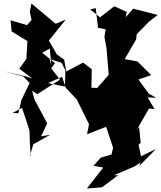

<svg xmlns="http://www.w3.org/2000/svg" viewBox="-35 -852 929 1107"><path d="M251 -512 320 -490 342 -446 339 -353 242 -373 323 -409 344 -346 363 -326 408 -278 478 -136 467 -78 577 -121 617 0 608 39 546 57 504 104 560 114 466 235 553 228 646 158H622L742 107L776 84L767 106L864 7L778 49L764 -17L776 -29L767 -120L753 -103L824 -226L856 -223L816 -291L866 -288L823 -312L759 -399L723 -365L767 -395L837 -419L757 -498L684 -511L750 -625L756 -680L735 -636L824 -727L874 -766L733 -802L690 -753L696 -783L624 -816L542 -752L485 -798L517 -805L530 -692L574 -683L567 -639L579 -575L592 -420L611 -444L593 -422L510 -327L597 -343L492 -346L494 -453L444 -491L347 -440L335 -508L293 -538L247 -618L344 -739L286 -715L146 -832L137 -783L147 -737L121 -707L26 -735L32 -671L123 -615L117 -512L76 -456L152 -399L113 -412L-15 -441L98 -412L136 -374L88 -274L71 -199L38 -201L92 -230L117 -155L135 -100L137 -33L142 48L138 45L157 -20L254 -75L202 -66L237 -141L164 -278L150 -329L180 -309L311 -393L260 -458L282 -488L208 -548L252 -572L261 -475Z"/></svg>

Font: Hussar Lance
Style: Regular
Weight: 700
Foundry: Cannot Into Space Fonts, PlusOne Fonts
Version: Version 2.27